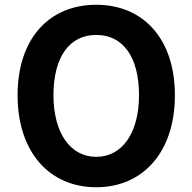

<svg xmlns="http://www.w3.org/2000/svg" viewBox="-20 -774 810 808"><path d="M385 14C581 14 716 -133 716 -373C716 -613 581 -754 385 -754C189 -754 54 -614 54 -373C54 -133 189 14 385 14ZM385 -114C275 -114 205 -216 205 -373C205 -534 272 -627 385 -627C498 -627 565 -534 565 -373C565 -216 495 -114 385 -114Z"/></svg>

Font: Spoqa Han Sans Neo Bold
Style: Bold
Weight: 700
Designer: [Spoqa Han Sans Neo] Dong-huui Kim  Younghwa Kang  Yujin Lee  [Noto Sans] Ryoko NISHIZUKA  (kana & ideographs); Paul D. 
Foundry: Spoqa (http://www.spoqa-han-sans.com)
Version: Version 1.100;hotconv 1.0.109;makeotfexe 2.5.65596